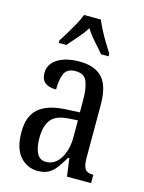

<svg xmlns="http://www.w3.org/2000/svg" viewBox="-117 -836 688 916"><g transform="rotate(15 227.0 -378.0)"><path d="M159 10Q109 10 73.5 -29Q38 -68 38 -150Q38 -230 82.5 -267.5Q127 -305 218 -309L283 -312V-373Q283 -429 270 -463Q257 -497 213 -497Q171 -497 158 -467Q145 -437 145 -388Q71 -388 71 -450Q71 -495 112 -520.5Q153 -546 220 -546Q294 -546 332 -506.5Q370 -467 370 -372V-113Q370 -71 381 -56Q392 -41 419 -41H422V0H303L291 -88H285Q268 -60 252 -37.5Q236 -15 214.5 -2.5Q193 10 159 10ZM187 -42Q231 -42 257.5 -84.5Q284 -127 284 -191V-273L238 -270Q176 -266 152 -234.5Q128 -203 128 -144Q128 -98 142 -70Q156 -42 187 -42ZM100 -619Q113 -638 128.5 -664Q144 -690 159 -717Q174 -744 182 -766H265Q274 -744 288 -717Q302 -690 318 -664Q334 -638 346 -619V-606H309Q288 -631 264.5 -657Q241 -683 223 -712Q205 -683 181.5 -657Q158 -631 137 -606H100Z"/></g></svg>

Font: Noto Serif Ethiopic ExtraCondensed
Style: Regular
Weight: 400
Width: 2
Designer: Monotype Design Team
Foundry: Monotype Imaging Inc.
Version: Version 2.102; ttfautohint (v1.8.4.7-5d5b)